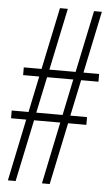

<svg xmlns="http://www.w3.org/2000/svg" viewBox="-57 -819 514 905"><g transform="rotate(5 200.0 -366.0)"><path d="M4.9 -280.8H84.5L120.1 -451.7H43.9V-488.3H127.9L189.5 -781.2H226.6L165 -488.3H289.1L350.6 -781.2H387.7L326.2 -488.3H400.4V-451.7H318.4L282.2 -280.8H361.3V-244.1H274.9L213.4 48.8H176.8L237.8 -244.1H113.8L52.2 48.8H15.6L76.7 -244.1H4.9ZM157.2 -451.7 121.1 -280.8H245.6L281.2 -451.7Z"/></g></svg>

Font: Flanker
Style: Regular
Weight: 400
Designer: Flanker
Foundry: Flanker
Version: Version 2.027